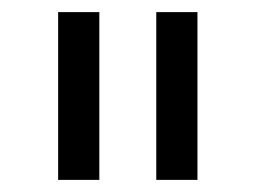

<svg xmlns="http://www.w3.org/2000/svg" viewBox="-20 -760 422 317"><path d="M76 -463V-740H144V-463ZM238 -463V-740H306V-463Z"/></svg>

Font: IBM Plex Sans Condensed
Style: Regular
Weight: 400
Width: 3
Designer: Mike Abbink, Paul van der Laan, Pieter van Rosmalen
Foundry: Bold Monday
Version: Version 1.1